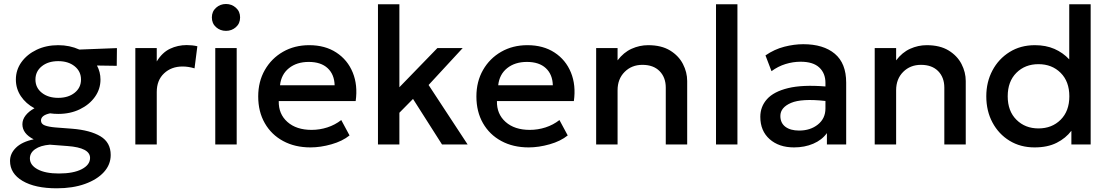

<svg xmlns="http://www.w3.org/2000/svg" viewBox="-20 -742 5698 986"><path d="M279 -157Q257.5 -157 237 -160Q190.5 -150 190.5 -123Q190.5 -105.5 210 -98Q229.5 -90.5 265 -87.5L350 -81Q443.5 -73.5 496 -42Q548.5 -10.5 548.5 54Q548.5 103 513.8 141.5Q479 180 416.5 202.5Q354 225 271.5 225Q160 225 95.8 187Q31.5 149 31.5 84.5Q31.5 46 62.5 16Q93.5 -14 153 -26.5Q95 -56 95 -104Q95 -128 111.5 -149.2Q128 -170.5 157 -186Q113 -209.5 87.2 -248Q61.5 -286.5 61.5 -333.5Q61.5 -383 90.2 -423Q119 -463 168.2 -486.5Q217.5 -510 279 -510Q338 -510 387.5 -487.5L580.5 -495L579.5 -404L478 -405.5Q496 -372 496 -333.5Q496 -284.5 467.5 -244.5Q439 -204.5 390 -180.8Q341 -157 279 -157ZM279 -239.5Q330.5 -239.5 363.2 -265.5Q396 -291.5 396 -333.5Q396 -375.5 363.2 -401.8Q330.5 -428 279 -428Q227.5 -428 194.8 -401.8Q162 -375.5 162 -333.5Q162 -291.5 194.8 -265.5Q227.5 -239.5 279 -239.5ZM282.5 149Q357 149 399.8 126.8Q442.5 104.5 442.5 69Q442.5 16.5 327 8L236 1Q187.5 5 160.5 24Q133.5 43 133.5 71.5Q133.5 106 173.2 127.5Q213 149 282.5 149Z M675 0V-495H785V-426.5Q813 -472.5 853 -491.5Q893 -510.5 939 -510.5Q967.5 -510.5 993.5 -504.5L979 -391Q947.5 -400.5 917.5 -400.5Q860 -400.5 822.5 -365.2Q785 -330 785 -269.5V0Z M1085.5 0V-495H1195.5V0ZM1140.5 -583.5Q1111 -583.5 1089.5 -602.5Q1068 -621.5 1068 -652.5Q1068 -683 1089.5 -702.2Q1111 -721.5 1140.5 -721.5Q1170 -721.5 1191.5 -702.2Q1213 -683 1213 -652.5Q1213 -621.5 1191.5 -602.5Q1170 -583.5 1140.5 -583.5Z M1574.5 15Q1494.5 15 1434 -17.8Q1373.5 -50.5 1339.8 -109.5Q1306 -168.5 1306 -246.5Q1306 -323 1340 -382.5Q1374 -442 1433.2 -476Q1492.5 -510 1568 -510Q1649.5 -510 1707.2 -472.2Q1765 -434.5 1791.5 -369.5Q1818 -304.5 1806.5 -223H1411.5Q1410 -156.5 1456 -115.8Q1502 -75 1580 -75Q1622 -75 1661.2 -87.8Q1700.5 -100.5 1732.5 -125.5L1775 -46.5Q1738.5 -17 1682.2 -1Q1626 15 1574.5 15ZM1418 -304H1698.5Q1697 -360 1662.5 -392Q1628 -424 1565.5 -424Q1504 -424 1464 -392Q1424 -360 1418 -304Z M1921 0V-720H2031V-294L2226 -495H2356L2181 -305.5L2381.5 0H2250L2101 -234L2031 -163V0Z M2695 15Q2615 15 2554.5 -17.8Q2494 -50.5 2460.2 -109.5Q2426.5 -168.5 2426.5 -246.5Q2426.5 -323 2460.5 -382.5Q2494.5 -442 2553.8 -476Q2613 -510 2688.5 -510Q2770 -510 2827.8 -472.2Q2885.5 -434.5 2912 -369.5Q2938.5 -304.5 2927 -223H2532Q2530.5 -156.5 2576.5 -115.8Q2622.5 -75 2700.5 -75Q2742.5 -75 2781.8 -87.8Q2821 -100.5 2853 -125.5L2895.5 -46.5Q2859 -17 2802.8 -1Q2746.5 15 2695 15ZM2538.5 -304H2819Q2817.5 -360 2783 -392Q2748.5 -424 2686 -424Q2624.5 -424 2584.5 -392Q2544.5 -360 2538.5 -304Z M3041.5 0V-495H3151.5V-432Q3182.5 -473 3223.5 -491.5Q3264.5 -510 3308.5 -510Q3376.5 -510 3421 -482.8Q3465.5 -455.5 3487.2 -413.2Q3509 -371 3509 -326V0H3399V-292Q3399 -344.5 3367.2 -376.8Q3335.5 -409 3279 -409Q3224 -409 3187.8 -372.8Q3151.5 -336.5 3151.5 -278.5V0Z M3657 0V-720H3767V0Z M4057.5 15Q3980 15 3932.2 -27.5Q3884.5 -70 3884.5 -142Q3884.5 -194.5 3919 -233Q3953.5 -271.5 4027.2 -289.5Q4101 -307.5 4219 -298V-316.5Q4219 -366 4187.2 -395.5Q4155.5 -425 4091.5 -425Q4052.5 -425 4014.2 -413.2Q3976 -401.5 3942 -376.5L3911 -457.5Q3957 -489 4007.5 -502Q4058 -515 4105 -515Q4208.5 -515 4267 -466Q4325.5 -417 4325.5 -317.5V0H4226.5V-58.5Q4201 -23 4156.5 -4Q4112 15 4057.5 15ZM3987.5 -146.5Q3987.5 -110.5 4013.2 -91Q4039 -71.5 4084 -71.5Q4141.5 -71.5 4180.2 -102.5Q4219 -133.5 4219 -185V-223.5Q4097 -237 4042.2 -213.5Q3987.5 -190 3987.5 -146.5Z M4472 0V-495H4582V-432Q4613 -473 4654 -491.5Q4695 -510 4739 -510Q4807 -510 4851.5 -482.8Q4896 -455.5 4917.8 -413.2Q4939.5 -371 4939.5 -326V0H4829.5V-292Q4829.5 -344.5 4797.8 -376.8Q4766 -409 4709.5 -409Q4654.5 -409 4618.2 -372.8Q4582 -336.5 4582 -278.5V0Z M5293 15Q5220.5 15 5164.5 -19.2Q5108.5 -53.5 5076.8 -112.8Q5045 -172 5045 -247.5Q5045 -320.5 5076.5 -380Q5108 -439.5 5164.5 -474.8Q5221 -510 5294.5 -510Q5351 -510 5395 -490.8Q5439 -471.5 5471 -437V-720H5581V0H5482V-70.5Q5453.5 -32.5 5406.8 -8.8Q5360 15 5293 15ZM5313 -82.5Q5382 -82.5 5426.8 -127Q5471.5 -171.5 5471.5 -247.5Q5471.5 -323.5 5426.8 -368Q5382 -412.5 5313 -412.5Q5244 -412.5 5199.5 -368Q5155 -323.5 5155 -247.5Q5155 -171.5 5199.8 -127Q5244.5 -82.5 5313 -82.5Z"/></svg>

Font: Geologica
Style: Regular
Weight: 400
Designer: Sindre Bremnes, Frode Helland
Foundry: Monokrom Skriftforlag AS
Version: Version 1.010; ttfautohint (v1.8.4.7-5d5b);gftools[0.9.28]